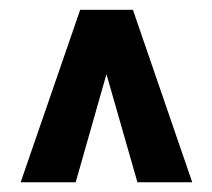

<svg xmlns="http://www.w3.org/2000/svg" viewBox="-20 -731 436 395"><path d="M201.7 -587.9 135.7 -356H22.5L145 -710.9H227.1ZM262.7 -356 196.3 -587.9 170.9 -710.9H253.4L375.5 -356Z"/></svg>

Font: Roboto Condensed ExtraBold
Style: Regular
Weight: 800
Designer: Christian Robertson
Foundry: Google
Version: Version 3.008; 2023